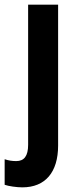

<svg xmlns="http://www.w3.org/2000/svg" viewBox="-60 -566 331 826"><path d="M36 240C135 240 190 175 190 60V-546H61V57C61 105 44 127 10 127C-7 127 -22 125 -40 119V229C-23 235 12 240 36 240Z"/></svg>

Font: Noto Sans Gurmukhi UI ExtraCondensed
Style: Bold
Weight: 700
Width: 2
Designer: Jelle Bosma - Monotype Design Team
Foundry: Monotype Imaging Inc.
Version: Version 2.004